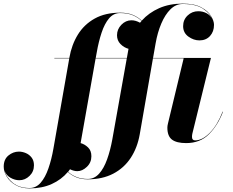

<svg xmlns="http://www.w3.org/2000/svg" viewBox="-224 -780 1284 1060"><path d="M1007 -163Q978.5 -88 929.5 -39Q880.5 10 803.5 10Q751 10 725.5 -9.2Q700 -28.5 700 -75Q700 -85 703 -97L790 -458H620.5L547.5 -38.5Q534.5 35.5 497.8 91.5Q461 147.5 401.2 178.8Q341.5 210 260.5 210Q224.5 210 197 198.8Q169.5 187.5 150.5 169.5Q114.5 212 61.5 236Q8.5 260 -60.5 260Q-107 260 -138.8 241.2Q-170.5 222.5 -187 194.8Q-203.5 167 -203.5 140Q-203.5 100 -177.5 78.5Q-151.5 57 -119.5 57Q-101 57 -81.8 65Q-62.5 73 -49.5 89.8Q-36.5 106.5 -36.5 132.5Q-36.5 167.5 -61 191.2Q-85.5 215 -117.5 215Q-142 215 -165.8 201.5Q-189.5 188 -198.5 163.5Q-189.5 199 -154 228.5Q-118.5 258 -60.5 258Q-25 258 0.5 228.8Q26 199.5 43.2 150Q60.5 100.5 71 40L158.5 -458H76V-460H158.5L159 -461.5Q171.5 -533 206 -589Q240.5 -645 298.8 -677.5Q357 -710 439.5 -710Q481.5 -710 510.8 -697.2Q540 -684.5 558.5 -666Q597.5 -709.5 654.5 -734.8Q711.5 -760 784.5 -760Q849.5 -760 887.2 -739.5Q925 -719 941.2 -691.5Q957.5 -664 957.5 -643Q957.5 -605.5 935.5 -581.2Q913.5 -557 877 -557Q845 -557 816 -578Q787 -599 787 -635.5Q787 -671 811.8 -694.5Q836.5 -718 870.5 -718Q896 -718 916.8 -706.8Q937.5 -695.5 948 -676.5Q935 -706 896.5 -732Q858 -758 784.5 -758Q747 -758 717.2 -728.8Q687.5 -699.5 666.5 -650Q645.5 -600.5 635 -540L621 -460H940.5L838 -42.5Q836 -34.5 836 -24Q836 -5 853.5 -5Q893.5 -5 935 -47.5Q976.5 -90 1005 -163.5ZM310 -490 304.5 -460H476.5L485.5 -510.5Q460 -517.5 441 -537Q422 -556.5 422 -585.5Q422 -618.5 446 -643.2Q470 -668 502 -668Q524.5 -668 549 -654.5Q553 -660 557.5 -664.5Q539 -683 509.8 -695.5Q480.5 -708 439.5 -708Q403 -708 378.2 -678.8Q353.5 -649.5 337 -600Q320.5 -550.5 310 -490ZM203 165Q184 165 162.5 154.5Q157.5 161.5 152 168.5Q170.5 186 198 197Q225.5 208 260.5 208Q297 208 323.2 178.8Q349.5 149.5 367.2 100Q385 50.5 396 -10L476 -458H304L221 10Q243.5 16 262 33.8Q280.5 51.5 280.5 82.5Q280.5 117.5 255.5 141.2Q230.5 165 203 165Z"/></svg>

Font: Bodoni* 96
Style: Bold Italic
Weight: 700
Italic angle: -13°
Version: Version 2.2